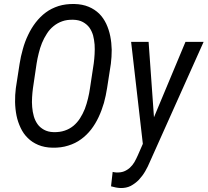

<svg xmlns="http://www.w3.org/2000/svg" viewBox="-20 -741 1055 976"><path d="M524.4 -293.5 543.5 -416.5C546.4 -439.9 547.9 -463.9 547.9 -487.8C547.4 -511.7 544.9 -534.7 540.5 -557.1C536.1 -579.1 529.3 -600.1 520 -620.1C510.7 -639.6 499 -656.7 484.4 -671.4C469.2 -686 451.7 -697.8 430.7 -706.5C409.7 -715.3 385.3 -720.2 357.4 -720.7C328.6 -721.2 301.8 -717.8 277.8 -710.4C253.9 -702.6 231.9 -691.9 212.9 -677.7C193.8 -663.6 176.8 -646.5 161.6 -627C146.5 -607.4 133.8 -586.4 123 -563.5C111.8 -540.5 103 -516.6 96.2 -491.7C88.9 -466.8 83.5 -441.4 79.6 -416.5L60.5 -293C57.6 -269.5 56.2 -246.1 56.6 -222.2C57.1 -198.2 59.6 -175.3 64 -153.3C68.4 -131.3 75.7 -110.4 85 -90.8C94.2 -71.3 106 -54.2 121.1 -39.6C135.7 -24.9 153.3 -13.2 174.3 -4.4C195.3 4.4 219.2 9.3 247.1 9.8C276.4 10.3 303.2 6.8 327.1 -1C351.1 -8.3 373 -19 392.1 -33.2C411.1 -46.9 428.2 -63.5 443.4 -83C458 -102.1 470.7 -123 481.4 -146C492.2 -168.9 501 -192.9 508.3 -217.8C515.1 -242.7 520.5 -268.1 524.4 -293.5ZM456.5 -418.5 437.5 -293C435.1 -275.4 431.6 -257.8 427.2 -239.7C422.9 -221.7 417.5 -204.1 411.1 -187C404.3 -169.9 396 -154.3 386.7 -139.6C377.4 -125 366.2 -112.3 353.5 -101.6C340.3 -90.8 325.7 -82.5 309.1 -77.1C292.5 -71.3 273.4 -68.8 252.4 -69.3C232.9 -69.8 216.8 -74.2 203.6 -81.5C190.4 -88.9 179.2 -98.1 170.9 -109.9C162.6 -121.6 156.2 -134.8 151.9 -149.9C147.5 -165 145 -180.7 143.6 -196.8C142.1 -212.9 142.1 -229.5 143.1 -246.1C144 -262.2 145.5 -277.8 147.5 -292.5L166 -417.5C168.5 -434.6 172.4 -452.1 176.8 -470.2C181.2 -488.3 186.5 -505.4 193.4 -522.5C200.2 -539.1 208.5 -554.7 218.3 -569.8C227.5 -584.5 238.8 -597.2 252 -607.9C265.1 -618.7 279.8 -627 296.4 -632.8C312.5 -638.7 331.1 -641.1 352.1 -640.6C371.6 -640.1 388.2 -636.2 401.4 -628.9C414.6 -621.6 425.8 -612.3 434.1 -601.1C442.4 -589.4 448.7 -576.2 453.1 -561.5C457 -546.4 459.5 -530.8 460.9 -514.6C461.9 -498.5 461.9 -481.9 460.9 -465.8C460 -449.2 458.5 -433.6 456.5 -418.5ZM922.9 -528.3 762.7 -145 735.4 -528.3H646.5L706.1 -9.8L680.7 48.3C675.3 60.5 669.4 72.3 663.1 83.5C656.7 94.2 648.9 103.5 640.1 111.8C631.3 119.6 621.1 126 609.9 130.4C598.6 134.8 585.4 136.2 570.8 135.7C564.5 135.3 558.1 134.3 552.7 132.8L544.4 206.1L568.4 211.9C576.2 213.4 584 214.4 592.3 214.8C611.3 215.3 628.9 211.9 644.5 204.1C659.7 195.8 673.8 185.5 686 172.9C698.2 159.7 709 145.5 718.3 129.4C727.5 113.3 735.4 97.7 741.7 82L1015.1 -528.3Z"/></svg>

Font: Roboto Condensed
Style: Italic
Weight: 400
Designer: Google
Version: Version 1.000;PS 001.000;hotconv 1.0.88;makeotf.lib2.5.64775